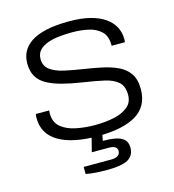

<svg xmlns="http://www.w3.org/2000/svg" viewBox="-107 -627 809 892"><g transform="rotate(-15 298.0 -181.5)"><path d="M296 12Q238 12 191.5 2.5Q145 -7 112 -26Q79 -45 61.5 -74Q44 -103 44 -142Q44 -147 44.5 -152.5Q45 -158 46 -162H110Q110 -160 109.5 -155.5Q109 -151 109 -148Q109 -104 137.5 -81Q166 -58 209.5 -49.5Q253 -41 298 -41Q349 -41 390.5 -50Q432 -59 457.5 -80Q483 -101 483 -137Q483 -179 460 -199.5Q437 -220 394.5 -229.5Q352 -239 292 -248Q239 -256 197.5 -267Q156 -278 126.5 -294.5Q97 -311 82.5 -336.5Q68 -362 68 -399Q68 -430 81 -455Q94 -480 121.5 -498.5Q149 -517 194.5 -527.5Q240 -538 306 -538Q365 -538 407.5 -527Q450 -516 478 -496Q506 -476 519.5 -449.5Q533 -423 533 -393Q533 -389 533 -386Q533 -383 532 -377H468V-382Q468 -424 444.5 -446.5Q421 -469 384.5 -477Q348 -485 307 -485Q277 -485 246 -482Q215 -479 189.5 -470Q164 -461 148.5 -445Q133 -429 133 -402Q133 -369 158 -350.5Q183 -332 223.5 -323Q264 -314 310 -307Q357 -300 399.5 -291Q442 -282 475 -266.5Q508 -251 527.5 -223Q547 -195 547 -148Q547 -106 530.5 -75.5Q514 -45 482 -26Q450 -7 403.5 2.5Q357 12 296 12ZM301 175Q275 175 248 173.5Q221 172 197 167V133H329Q351 133 362 125Q373 117 373 103Q373 91 363.5 84Q354 77 331 77H251L274 -13H324L314 39Q348 39 374 44Q400 49 415 62.5Q430 76 430 103Q430 125 419.5 140Q409 155 391.5 162Q374 169 351 172Q328 175 301 175Z"/></g></svg>

Font: Archivo Expanded ExtraLight
Style: Regular
Weight: 250
Width: 7
Designer: Hector Gatti
Foundry: Omnibus-Type
Version: Version 2.001